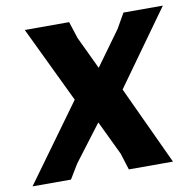

<svg xmlns="http://www.w3.org/2000/svg" viewBox="-93 -721 811 797"><g transform="rotate(-10 312.5 -322.5)"><path d="M644 -645 419 -331 573 0H387L365 -70L296 -214L180 -61L143 0H-19L216 -324L62 -645H249L272 -574L337 -437L442 -582L478 -645Z"/></g></svg>

Font: Alegreya Sans ExtraBold
Style: Italic
Weight: 800
Italic angle: -7°
Designer: Juan Pablo del Peral
Foundry: Huerta Tipografica
Version: Version 2.007